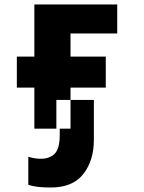

<svg xmlns="http://www.w3.org/2000/svg" viewBox="-20 -573 640 855"><path d="M55 -183V-321H451V-183ZM133 0V-553H502V-424H294V0ZM206 262Q304 262 351 202Q398 142 398 50V-128H231V0H246V27Q246 90 223 112Q200 134 162 134Q134 134 106 125V250Q139 262 206 262Z"/></svg>

Font: Noto Sans Mono Extra
Style: Regular
Weight: 800
Designer: Monotype Design Team
Foundry: Monotype Imaging Inc.
Version: Version 1.900